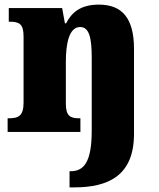

<svg xmlns="http://www.w3.org/2000/svg" viewBox="-20 -571 689 831"><path d="M281 240H301C452 240 560 187 560 8V-359C560 -493 508 -551 408 -551C325 -551 289 -514 266 -470H261L249 -536H18V-477H22C63 -477 82 -468 82 -413V-127C82 -68 59 -59 17 -59H13V0H328V-59H324C283 -59 265 -69 265 -124V-303C265 -383 279 -454 327 -454C367 -454 377 -405 377 -320V-6C377 129 344 170 286 170H281Z"/></svg>

Font: Noto Serif Georgian SemiCondensed Black
Style: Regular
Weight: 900
Width: 4
Designer: Monotype Design Team, Akaki Razmadze
Foundry: Google LLC
Version: Version 2.003